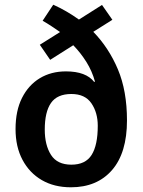

<svg xmlns="http://www.w3.org/2000/svg" viewBox="-20 -785 605 815"><path d="M206 -765Q235 -752 262.5 -736Q290 -720 315 -702L413 -764L457 -701L376 -650Q442 -582 480.5 -490.5Q519 -399 519 -274Q519 -136 455.5 -63Q392 10 281 10Q210 10 157.5 -20.5Q105 -51 75.5 -106.5Q46 -162 46 -237Q46 -315 73.5 -369.5Q101 -424 149 -453Q197 -482 260 -482Q345 -482 380 -437L383 -439Q371 -483 347 -521.5Q323 -560 291 -593L193 -531L149 -595L235 -649Q218 -661 199 -673.5Q180 -686 161 -697ZM283 -386Q223 -386 196.5 -348Q170 -310 170 -235Q170 -169 196.5 -127.5Q223 -86 283 -86Q343 -86 369 -127.5Q395 -169 395 -251Q395 -307 368 -346.5Q341 -386 283 -386Z"/></svg>

Font: Noto Sans Lao SemiCondensed SemiBold
Style: Regular
Weight: 600
Width: 4
Designer: Monotype Design Team
Foundry: Monotype Imaging Inc.
Version: Version 2.003; ttfautohint (v1.8.4.7-5d5b)